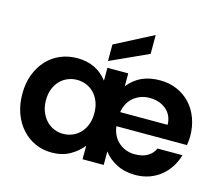

<svg xmlns="http://www.w3.org/2000/svg" viewBox="-112 -962 1305 1122"><g transform="rotate(15 540.0 -401.5)"><path d="M759 -448Q705 -448 664 -415.5Q623 -383 613 -323H900Q899 -381 859 -414.5Q819 -448 759 -448ZM1030 -174Q1019 -136 998 -102.5Q977 -69 946.5 -44Q916 -19 877 -5Q838 9 791 9Q728 9 678.5 -16.5Q629 -42 600 -82V0H472V-82Q443 -44 396 -17.5Q349 9 286 9Q233 9 187 -11.5Q141 -32 106.5 -70Q72 -108 52.5 -161Q33 -214 33 -279Q33 -344 53 -396.5Q73 -449 107.5 -486Q142 -523 189 -543Q236 -563 291 -563Q407 -563 474 -476V-554H600V-476Q637 -522 684 -542.5Q731 -563 791 -563Q847 -563 893.5 -543Q940 -523 974 -487Q1008 -451 1026.5 -400.5Q1045 -350 1045 -290Q1045 -278 1043.5 -265Q1042 -252 1040 -238H613Q617 -205 631 -180Q645 -155 665 -139Q685 -123 708.5 -115Q732 -107 756 -107Q807 -107 837 -126Q867 -145 879 -174ZM176 -279Q176 -240 188.5 -209Q201 -178 221 -157Q241 -136 267.5 -125Q294 -114 322 -114Q351 -114 377.5 -124.5Q404 -135 424.5 -156Q445 -177 457 -207.5Q469 -238 469 -277Q469 -316 457 -346.5Q445 -377 424.5 -398Q404 -419 377.5 -429.5Q351 -440 322 -440Q294 -440 267.5 -429.5Q241 -419 221 -399Q201 -379 188.5 -348.5Q176 -318 176 -279ZM697 -812V-698L467 -593V-693Z"/></g></svg>

Font: SVN-Poppins SemiBold
Style: Regular
Weight: 600
Designer: Ninad Kale (Devanagari), Jonny Pinhorn (Latin)
Foundry: Indian Type Foundry
Version: Version 3.002 2017